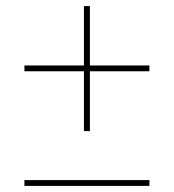

<svg xmlns="http://www.w3.org/2000/svg" viewBox="-20 -610 570 629"><path d="M60 -1V-20H469.5V-1ZM255 -180.5V-590H274.5V-180.5ZM60 -376.5V-395.5H469.5V-376.5Z"/></svg>

Font: Bodoni Moda
Style: Bold Italic
Weight: 700
Italic angle: -13°
Version: Version 2.004